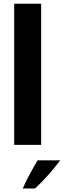

<svg xmlns="http://www.w3.org/2000/svg" viewBox="-20 -781 345 1035"><path d="M56.4 0V-760.7H201.8V0ZM169.2 234.8Q199 206.9 225.4 178.3Q251.8 149.7 272 124.7Q292.3 99.7 304.6 83.4H182.8Q172.4 100.7 160.2 121.9Q147.9 143.1 133.5 170.6Q119 198.1 102.6 234.8Z"/></svg>

Font: Russolo 10pt ExtraLight
Style: Regular
Weight: 200
Designer: Micah Stupak-Hahn
Version: Version 1.000